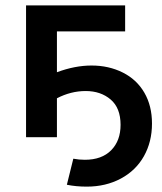

<svg xmlns="http://www.w3.org/2000/svg" viewBox="-20 -511 603 715"><path d="M321 -267Q385 -267 437 -241Q489 -215 517.5 -166Q546 -117 546 -51Q546 17 516 70.5Q486 124 430 154Q374 184 303 184Q263 184 229 177L253 80Q274 84 296 84Q359 84 394 48.5Q429 13 429 -46Q429 -109 392 -140.5Q355 -172 299 -172Q244 -172 192 -145V0H77V-491H446V-394H192V-242Q259 -267 321 -267Z"/></svg>

Font: Montserrat Ace
Style: Bold
Weight: 600
Designer: Julieta Ulanovsky
Foundry: Julieta Ulanovsky
Version: Version 1